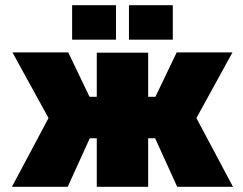

<svg xmlns="http://www.w3.org/2000/svg" viewBox="-20 -720 938 740"><path d="M26 0H241L326 -187H353V0H551V-187H578L663 0H878L737 -265L876 -518H661L579 -347H551V-517H353V-347H325L243 -518H28L167 -265ZM477 -567H646V-700H477ZM258 -567H427V-700H258Z"/></svg>

Font: Finlandica Black
Style: Regular
Weight: 900
Designer: Niklas Ekholm, Juho Hiilivirta, Jaakko Suomalainen
Foundry: Helsinki Type Studio
Version: Version 2.000;Glyphs 3.2 (3202)